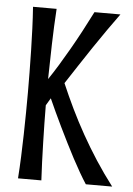

<svg xmlns="http://www.w3.org/2000/svg" viewBox="-50 -710 517 748"><g transform="rotate(5 208.5 -335.5)"><path d="M141.1 -670.9Q136.7 -603 134.8 -532.2Q132.8 -461.4 131.8 -395.5Q149.4 -421.4 168.5 -452.6Q187.5 -483.9 207.8 -519Q228 -554.2 248.5 -592.5Q269 -630.9 289.1 -670.9H390.6Q369.1 -641.6 344.2 -606Q319.3 -570.3 293.9 -532.7Q268.6 -495.1 243.7 -457Q218.8 -418.9 196.8 -385.3Q217.3 -337.4 240.7 -288.8Q264.2 -240.2 291.3 -191.9Q318.4 -143.6 349.6 -95.5Q380.9 -47.4 417 0H314Q301.8 -18.6 287.6 -43.2Q273.4 -67.9 258.5 -95.9Q243.7 -124 228.5 -154.3Q213.4 -184.6 199 -214.1Q184.6 -243.7 171.9 -271.2Q159.2 -298.8 148.9 -321.8L131.8 -293Q131.8 -259.3 132.6 -222.4Q133.3 -185.5 134.3 -147.5Q135.3 -109.4 136.7 -71.8Q138.2 -34.2 140.1 0H48.8Q51.8 -41.5 53.5 -85.2Q55.2 -128.9 56.2 -172.1Q57.1 -215.3 57.6 -256.8Q58.1 -298.3 58.1 -335.9Q58.1 -373.5 57.6 -415Q57.1 -456.5 56.2 -499.5Q55.2 -542.5 53.5 -585.9Q51.8 -629.4 48.8 -670.9Z"/></g></svg>

Font: Crushed
Style: Regular
Weight: 400
Width: 3
Designer: Astigmatic (AOETI)
Foundry: Astigmatic (AOETI)
Version: Version 001.001